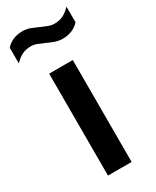

<svg xmlns="http://www.w3.org/2000/svg" viewBox="-238 -834 723 890"><g transform="rotate(-30 123.5 -389.0)"><path d="M59.5 0V-545.5H186V0ZM196 -654Q173.5 -654 153.5 -661.5Q133.5 -669 115 -677.5Q97.5 -685.5 81.2 -691.8Q65 -698 48.5 -698Q22.5 -698 2 -688Q-18.5 -678 -38.5 -657V-741Q-5 -778 50 -778Q72.5 -778 92.5 -770.2Q112.5 -762.5 131 -754Q148.5 -746.5 164.8 -740Q181 -733.5 197.5 -733.5Q223.5 -733.5 244 -743.5Q264.5 -753.5 284.5 -774.5V-690.5Q251 -654 196 -654Z"/></g></svg>

Font: Encode Sans SemiCondensed SemiCondensed SemiBold
Style: Regular
Weight: 600
Width: 4
Designer: Multiple Designers
Foundry: Impallari Type
Version: Version 3.000; ttfautohint (v1.8.3) -l 8 -r 50 -G 200 -x 14 